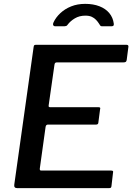

<svg xmlns="http://www.w3.org/2000/svg" viewBox="-20 -974 685 994"><path d="M154 -730Q155 -738 157.5 -740Q160 -742 166 -742H636Q648 -742 644 -726L636 -664Q635 -657 631.5 -654Q628 -651 619 -651H275Q269 -651 266 -648.5Q263 -646 262 -639L232 -429Q231 -423 233 -421Q235 -419 240 -419H490Q497 -419 498.5 -416Q500 -413 498 -407L489 -338Q488 -329 477 -329H228Q218 -329 216 -317L186 -101Q185 -91 193 -91H555Q562 -91 564.5 -88.5Q567 -86 565 -79L557 -10Q556 -4 553.5 -2Q551 0 543 0H69Q51 0 54 -19L154 -730ZM266 -838Q258 -838 255.5 -844Q253 -850 257 -858Q269 -884 292.5 -906Q316 -928 348.5 -941Q381 -954 421 -954Q463 -954 495 -941.5Q527 -929 546 -906Q565 -883 569 -852Q570 -847 568 -842.5Q566 -838 558 -838H507Q501 -838 498.5 -842.5Q496 -847 491 -854Q486 -862 477 -871.5Q468 -881 455 -887Q442 -893 422 -893Q391 -893 367.5 -879Q344 -865 330 -846Q327 -841 322.5 -839.5Q318 -838 314 -838Z"/></svg>

Font: Libre Franklin Medium
Style: Italic
Weight: 500
Italic angle: -8°
Designer: Pablo Impallari, Rodrigo Fuenzalida, Nhung Nguyen
Foundry: Impallari Type
Version: Version 3.000